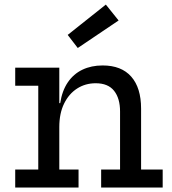

<svg xmlns="http://www.w3.org/2000/svg" viewBox="-20 -838 769 858"><path d="M245 -80.5H331V0H48V-80.5H151V-455H48V-535.5H245ZM516.5 -80.5V-340Q516.5 -398.5 489.8 -432.2Q463 -466 407.5 -466Q361.5 -466 324.8 -442.5Q288 -419 266.5 -375.2Q245 -331.5 245 -270L224 -377H249Q257.5 -432.5 283 -470Q308.5 -507.5 348.2 -526.5Q388 -545.5 438.5 -545.5Q522.5 -545.5 566.5 -495.5Q610.5 -445.5 610.5 -352.5V-80.5H707V0H432V-80.5ZM453 -817.5 510 -746.5 327.5 -623.5 282.5 -682Z"/></svg>

Font: Hepta Slab Medium
Style: Regular
Weight: 500
Designer: Michael LaGattuta
Foundry: Michael LaGattuta
Version: Version 1.102